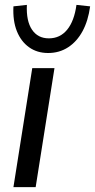

<svg xmlns="http://www.w3.org/2000/svg" viewBox="-20 -766 389 786"><path d="M35 0 112 -487H203L126 0ZM177 -549Q132 -549 99 -572.5Q66 -596 49 -638.5Q32 -681 35 -740L90 -746Q87 -680 111 -644.5Q135 -609 180 -609Q226 -609 255 -644.5Q284 -680 293 -746L349 -740Q341 -681 318 -638.5Q295 -596 259 -572.5Q223 -549 177 -549Z"/></svg>

Font: Nunito Sans 12pt Medium
Style: Italic
Weight: 500
Italic angle: -9°
Designer: Vernon Adams
Foundry: Vernon Adams
Version: Version 3.101;gftools[0.9.27]